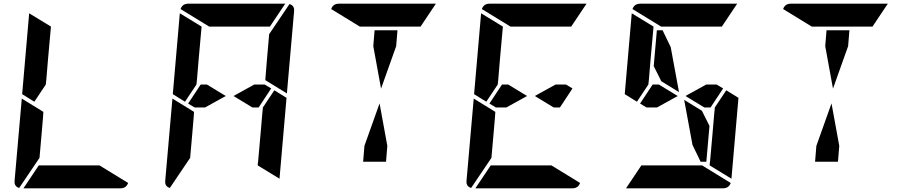

<svg xmlns="http://www.w3.org/2000/svg" viewBox="-20 -1020 4936 1040"><path d="M166 -469 100 -510 138 -948 256 -876 240 -698 231 -590 228 -562ZM194 -165 84 -2Q56 -10 59 -41L98 -486L155 -451L160 -448L215 -414L213 -384L206 -302ZM519 -124 674 -29Q664 0 632 0H426H302H107L190 -124H229H313H437Z M1449 -541 1381 -438H1347L1245 -500L1357 -562H1414ZM1466 -531 1532 -490 1494 -52 1376 -124 1377 -138 1378 -144 1392 -302 1400 -396 1404 -438ZM982 -469 916 -510 954 -948 1072 -876 1056 -698 1047 -590 1044 -562ZM1010 -165 900 -2Q872 -10 875 -41L914 -486L971 -451L976 -448L1031 -414L1029 -384L1022 -302ZM1113 -876 958 -971Q968 -1000 1000 -1000H1206H1330H1525L1442 -876H1403H1319H1195ZM1548 -998Q1576 -990 1573 -959L1534 -514L1417 -586L1426 -698L1438 -835ZM1091 -438H1034L999 -459L1067 -562H1101L1203 -500Z M2002 -770 2009 -856H2133L2126 -770L2044 -540ZM1929 -876 1774 -971Q1784 -1000 1816 -1000H2022H2146H2341L2258 -876H2219H2135H2011ZM2078 -230 2071 -144H1947L1954 -230L2036 -460Z M3081 -541 3013 -438H2979L2877 -500L2989 -562H3046ZM2614 -469 2548 -510 2586 -948 2704 -876 2688 -698 2679 -590 2676 -562ZM2642 -165 2532 -2Q2504 -10 2507 -41L2546 -486L2603 -451L2608 -448L2663 -414L2661 -384L2654 -302ZM2745 -876 2590 -971Q2600 -1000 2632 -1000H2838H2962H3157L3074 -876H3035H2951H2827ZM2967 -124 3122 -29Q3112 0 3080 0H2874H2750H2555L2638 -124H2677H2761H2885ZM2723 -438H2666L2631 -459L2699 -562H2733L2835 -500Z M3897 -541 3829 -438H3795L3693 -500L3805 -562H3862ZM3521 -662 3538 -856H3569L3613 -765L3658 -521L3562 -580ZM3914 -531 3980 -490 3942 -52 3824 -124 3825 -138 3826 -144 3840 -302 3848 -396 3852 -438ZM3430 -469 3364 -510 3402 -948 3520 -876 3504 -698 3495 -590 3492 -562ZM3561 -876 3406 -971Q3416 -1000 3448 -1000H3654H3778H3973L3890 -876H3851H3767H3643ZM3783 -124 3938 -29Q3928 0 3896 0H3690H3566H3371L3454 -124H3493H3577H3701ZM3539 -438H3482L3447 -459L3515 -562H3549L3651 -500ZM3823 -338 3806 -144H3775L3731 -235L3686 -479L3782 -420Z M4450 -770 4457 -856H4581L4574 -770L4492 -540ZM4377 -876 4222 -971Q4232 -1000 4264 -1000H4470H4594H4789L4706 -876H4667H4583H4459ZM4526 -230 4519 -144H4395L4402 -230L4484 -460Z"/></svg>

Font: DSEG14 Modern
Style: Bold Italic
Weight: 700
Italic angle: -5°
Designer: Keshikan(Twitter:@keshinomi_88pro)
Version: Version 0.46